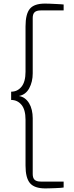

<svg xmlns="http://www.w3.org/2000/svg" viewBox="-20 -888 412 1068"><path d="M42 -378Q77 -378 99.5 -405.5Q122 -433 122 -489V-741Q122 -810 146 -839Q170 -868 230 -868Q239 -868 255 -867.5Q271 -867 287 -866Q303 -865 316 -864.5Q329 -864 334 -863V-830H207Q183 -830 172.5 -820Q162 -810 162 -788V-480Q162 -433 142.5 -397Q123 -361 85 -354Q104 -351 118 -340.5Q132 -330 142 -313.5Q152 -297 157 -275.5Q162 -254 162 -231V80Q162 102 172.5 112Q183 122 207 122H334V155Q329 156 316.5 157Q304 158 288 158.5Q272 159 256.5 159.5Q241 160 232 160Q172 160 147 131Q122 102 122 33V-222Q122 -278 99.5 -305Q77 -332 42 -332Z"/></svg>

Font: Encode Sans Wide
Style: Thin
Weight: 100
Designer: Pablo Impallari, Andres Torresi
Foundry: Pablo Impallari, Andres Torresi
Version: Version 1.000; ttfautohint (v1.00) -l 8 -r 50 -G 200 -x 14 -